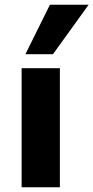

<svg xmlns="http://www.w3.org/2000/svg" viewBox="-20 -788 393 808"><path d="M71 0V-501H232V0ZM87 -560 190 -768H353L203 -560Z"/></svg>

Font: Nunito Sans 8pt ExtraBold
Style: Regular
Weight: 800
Version: Version 3.101;gftools[0.9.27]